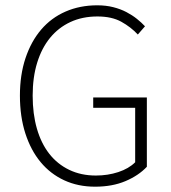

<svg xmlns="http://www.w3.org/2000/svg" viewBox="-20 -691 645 723"><path d="M338 12Q274 12 222 -12Q170 -36 133 -80.5Q96 -125 75.5 -188.5Q55 -252 55 -331Q55 -409 76 -472Q97 -535 135 -579.5Q173 -624 227 -647.5Q281 -671 346 -671Q379 -671 406.5 -664Q434 -657 456 -645.5Q478 -634 495.5 -620Q513 -606 526 -592L499 -561Q473 -589 437 -609Q401 -629 347 -629Q290 -629 245 -608Q200 -587 168.5 -548.5Q137 -510 120 -455Q103 -400 103 -331Q103 -262 119 -206.5Q135 -151 165.5 -112Q196 -73 240.5 -51.5Q285 -30 341 -30Q386 -30 425.5 -43Q465 -56 489 -80V-285H331V-324H533V-63Q502 -30 452.5 -9Q403 12 338 12Z"/></svg>

Font: CV Source Sans Light
Style: Regular
Weight: 300
Designer: Paul D. Hunt
Foundry: Adobe Systems Incorporated
Version: Version 3.001